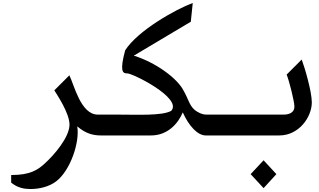

<svg xmlns="http://www.w3.org/2000/svg" viewBox="-20 -910 2140 1290"><path d="M185 360C244 360 310 345 358 308C455 233 517 42 499 -61C553 -15 601 0 657 0H700V-140H637C522 -140 478 -341 446 -404L345 -303C359 -280 447 -151 447 -73C447 11 346 130 278 191C232 232 183 266 55 266V317C99 353 144 360 185 360Z M1366 -140C1340 -140 1307 -154 1283 -176C1252 -205 1243 -250 1215 -298C1173 -384 1025 -491 879 -536L1262 -764L1275 -890C1161 -848 906 -705 821 -572C784 -435 803 -417 832 -417C861 -423 1210 -251 1130 -165C1068 -131 903 -140 770 -140H700V0H995C1105 0 1176 -78 1208 -155C1250 -61 1309 0 1362 0H1400V-140Z M1400 0H1857C1989 0 2075 -124 2075 -222C2075 -296 2026 -461 2007 -510L1906 -409C1925 -361 1957 -230 1958 -196C1960 -155 1924 -140 1886 -140H1400ZM1751 354 1837 260 1751 167 1664 260Z"/></svg>

Font: Kawkab Mono
Style: Bold
Weight: 700
Monospace: yes
Designer: Abdullah Arif
Foundry: Abdullah Arif
Version: Version 1.000;PS 000.500;hotconv 1.0.88;makeotf.lib2.5.64775